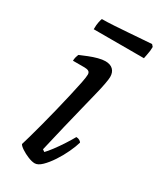

<svg xmlns="http://www.w3.org/2000/svg" viewBox="-170 -715 648 775"><g transform="rotate(30 154.0 -327.0)"><path d="M130 0Q117 0 98.5 -7.5Q80 -15 65 -25Q50 -35 47 -42Q51 -54 59 -83Q67 -112 77.5 -151Q88 -190 98 -231.5Q108 -273 117 -311.5Q126 -350 131.5 -378Q137 -406 137 -417Q137 -428 130 -432Q123 -436 111 -436H57Q57 -445 59.5 -454Q62 -463 64 -467Q80 -474 100 -482Q120 -490 139 -495Q158 -500 172 -500Q195 -500 207.5 -488Q220 -476 220 -454Q220 -445 216 -422.5Q212 -400 203.5 -366Q195 -332 184 -287Q173 -242 159.5 -187Q146 -132 131 -66L141 -59Q151 -69 166.5 -89.5Q182 -110 197.5 -134Q213 -158 223 -176Q232 -176 238.5 -172Q245 -168 247 -164Q241 -143 228 -115Q215 -87 197.5 -60.5Q180 -34 162.5 -17Q145 0 130 0ZM66 -588Q66 -609 69 -622.5Q72 -636 74 -640Q98 -640 130.5 -642Q163 -644 196.5 -646.5Q230 -649 258 -651Q286 -653 300 -654L308 -645Q308 -628 304.5 -611.5Q301 -595 300 -588Z"/></g></svg>

Font: Texturina Medium 12pt Light
Style: Italic
Weight: 300
Italic angle: -11°
Version: Version 1.002